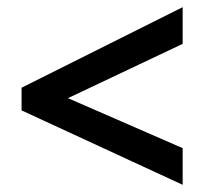

<svg xmlns="http://www.w3.org/2000/svg" viewBox="-20 -618 569 534"><path d="M488 -104V-206L169 -345L488 -496V-598L40 -374V-311Z"/></svg>

Font: Noto Sans Kannada SemiCondensed SemiBold
Style: Regular
Weight: 600
Width: 4
Designer: Jelle Bosma - Monotype Design Team
Foundry: Monotype Imaging Inc.
Version: Version 2.005